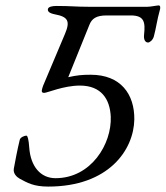

<svg xmlns="http://www.w3.org/2000/svg" viewBox="-20 -675 614 709"><path d="M158 14C381 14 474 -121 476 -234C477 -327 426 -399 315 -399C282 -399 264 -397 232 -390L310 -583C319 -606 335 -618 374 -618H463C513 -618 517 -593 512 -547C510 -529 516 -518 527 -518C532 -518 544 -526 548 -540C557 -573 559 -598 571 -641C572 -645 573 -655 566 -655C560 -655 536 -650 525 -650H305C259 -650 243 -653 189 -653C172 -653 159 -650 157 -642C155 -633 162 -626 183 -622C231 -613 240 -597 220 -550L139 -358C135 -345 129 -332 143 -332C154 -332 215 -359 275 -359C354 -359 386 -309 389 -244C393 -144 317 -17 185 -17C130 -17 93 -60 88 -130C86 -159 82 -174 78 -174C68 -174 55 -167 53 -159C44 -122 36 -80 31 -52C28 -34 42 -21 53 -15C81 0 104 14 158 14Z"/></svg>

Font: EB Garamond
Style: Italic
Weight: 400
Italic angle: -17.2°
Designer: Georg Duffner and Octavio Pardo
Foundry: Georg Duffner
Version: Version 1.000;PS 001.000;hotconv 1.0.88;makeotf.lib2.5.64775